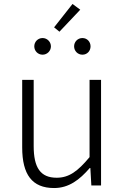

<svg xmlns="http://www.w3.org/2000/svg" viewBox="-20 -936 630 969"><path d="M253 13C327 13 381 -28 433 -88H436L441 0H490V-533H432V-143C372 -71 328 -39 266 -39C184 -39 150 -90 150 -199V-533H92V-192C92 -55 142 13 253 13ZM280 -776 385 -887 346 -916 253 -798ZM195 -660C218 -660 237 -679 237 -702C237 -725 218 -744 195 -744C171 -744 153 -725 153 -702C153 -679 171 -660 195 -660ZM396 -660C420 -660 437 -679 437 -702C437 -725 420 -744 396 -744C372 -744 354 -725 354 -702C354 -679 372 -660 396 -660Z"/></svg>

Font: Source Han Sans SC Light
Style: Regular
Weight: 300
Designer: Ryoko NISHIZUKA (kana & ideographs); Paul D. Hunt (Latin, Greek & Cyrillic); Wenlong ZHANG (bopomofo); Sandoll Communica
Foundry: Adobe Systems Incorporated
Version: Version 1.004;PS 1.004;hotconv 1.0.82;makeotf.lib2.5.63406